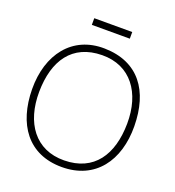

<svg xmlns="http://www.w3.org/2000/svg" viewBox="-163 -1046 1081 1188"><g transform="rotate(20 378.0 -452.0)"><path d="M253.1 -918.8V-875H503.1V-918.8ZM378.1 15.6C599 15.6 716.7 -149 714.6 -375C712.5 -607.3 603.1 -760.4 378.1 -764.6C164.6 -768.8 39.6 -603.1 41.7 -375C43.8 -146.9 155.2 15.6 378.1 15.6ZM378.1 -28.1C188.5 -26 86.5 -170.8 88.5 -375C90.6 -581.2 182.3 -718.8 378.1 -720.8C565.6 -722.9 669.8 -578.1 667.7 -375C665.6 -169.8 574 -30.2 378.1 -28.1Z"/></g></svg>

Font: Manrope3 Thin
Style: Regular
Weight: 100
Width: 4
Designer: Mikhail Sharanda
Foundry: Mikhail Sharanda
Version: Version 3.000;PS 003.000;hotconv 1.0.88;makeotf.lib2.5.64775